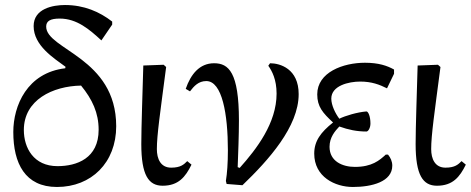

<svg xmlns="http://www.w3.org/2000/svg" viewBox="-20 -731 1876 765"><path d="M427 -645C377 -684 315 -711 239 -711C191 -711 114 -697 114 -627C114 -549 195 -499 241 -465L240 -459C88 -441 33 -310 33 -205C33 -80 80 14 207 14C344 14 443 -83 443 -228C443 -502 164 -533 164 -625C164 -647 180 -657 218 -657C287 -657 337 -613 384 -570L427 -633ZM373 -214C373 -100 286 -69 209 -69C114 -69 75 -142 75 -213C75 -333 190 -388 303 -390C348 -335 373 -281 373 -214Z M543 -157C543 -33 572 9 628 9C691 9 719 -26 743 -75L726 -89C713 -76 700 -63 662 -63C620 -63 605 -98 605 -137C605 -193 618 -280 642 -464L632 -473L551 -470C548 -360 543 -226 543 -157Z M946 7C1050 -93 1170 -226 1170 -356C1170 -457 1096 -479 1056 -479L1049 -469C1064 -448 1082 -414 1082 -358C1082 -241 1003 -138 935 -62L927 -65C929 -117 932 -194 932 -251C932 -443 891 -479 833 -479C775 -479 740 -435 720 -377L737 -367C753 -388 771 -408 802 -408C865 -408 888 -277 888 -132C888 -81 885 -41 880 -10L883 2Z M1332 -258C1316 -279 1300 -312 1300 -338C1300 -390 1370 -406 1415 -406C1461 -406 1492 -394 1522 -379L1550 -437V-454C1523 -469 1489 -481 1434 -481C1347 -481 1244 -443 1244 -355C1244 -306 1266 -281 1307 -243C1258 -204 1232 -169 1232 -119C1232 -26 1315 14 1386 14C1462 14 1543 -7 1543 -71C1543 -88 1536 -103 1526 -115H1517C1492 -92 1462 -66 1394 -66C1345 -66 1293 -88 1293 -146C1293 -184 1315 -209 1332 -227C1368 -214 1402 -207 1440 -207C1447 -207 1456 -221 1456 -239C1456 -268 1447 -287 1440 -287C1404 -284 1356 -270 1332 -258Z M1636 -157C1636 -33 1665 9 1721 9C1784 9 1812 -26 1836 -75L1819 -89C1806 -76 1793 -63 1755 -63C1713 -63 1698 -98 1698 -137C1698 -193 1711 -280 1735 -464L1725 -473L1644 -470C1641 -360 1636 -226 1636 -157Z"/></svg>

Font: mjx-stx-n
Style: Regular
Weight: 500
Version: 1.0.0